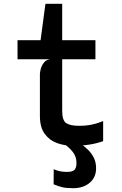

<svg xmlns="http://www.w3.org/2000/svg" viewBox="-20 -757 640 1008"><path d="M359.5 8Q318 8 279 -6Q240 -20 214.8 -54.2Q189.5 -88.5 189.5 -148.5V-368Q189.5 -378.5 194.2 -396Q199 -413.5 210.8 -428.5Q222.5 -443.5 244 -446L189.5 -524L192 -538L218.5 -737H306.5V-175.5Q306.5 -124.5 327.8 -110.5Q349 -96.5 395.5 -96.5Q423 -96.5 445 -99.8Q467 -103 485.8 -108.8Q504.5 -114.5 521.5 -121.5V-16Q486.5 -3.5 449 2.2Q411.5 8 359.5 8ZM72 -446V-546H481V-446ZM364 231Q328.5 231 307.2 226Q286 221 261.5 210.5L262 131Q275 137.5 292 141.5Q309 145.5 331 145.5Q362 145.5 371.8 133.8Q381.5 122 381.5 99.5Q381.5 69 366.5 46.8Q351.5 24.5 319 0H407Q424 12 442 29.2Q460 46.5 472.2 70.5Q484.5 94.5 484.5 126.5Q484.5 174 451 202.5Q417.5 231 364 231Z"/></svg>

Font: Spline Sans Mono Medium
Style: Regular
Weight: 500
Monospace: yes
Version: Version 1.004